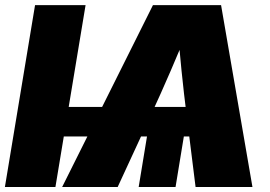

<svg xmlns="http://www.w3.org/2000/svg" viewBox="-22 -748 1079 768"><path d="M320.3 -727.5 199.7 0H-2.4L118.2 -727.5ZM723.1 -261.2 680.2 0H532.7L575.7 -261.2ZM226.6 0 589.8 -727.5H862.3L987.8 0H760.3L725.1 -282.2Q713.4 -374 704.1 -465.6Q694.8 -557.1 687.5 -654.3H739.7Q700.7 -557.1 661.1 -465.6Q621.6 -374 579.1 -282.2L448.7 0ZM184.6 -202.1 204.6 -320.3H860.8L841.3 -202.1Z"/></svg>

Font: Inter 28pt Black
Style: Italic
Weight: 900
Italic angle: -9.3988°
Designer: Rasmus Andersson
Foundry: rsms
Version: Version 4.001;git-66647c0bb